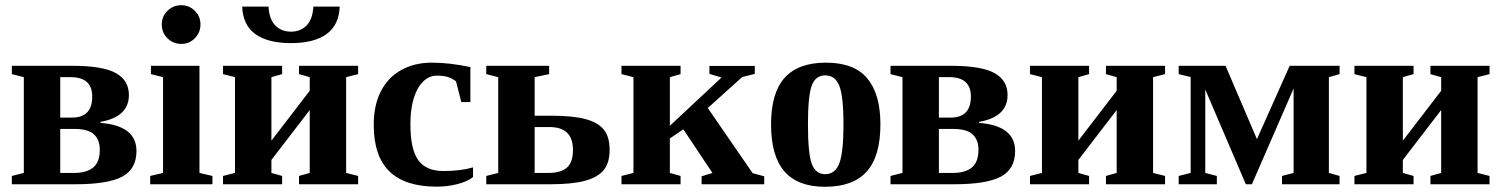

<svg xmlns="http://www.w3.org/2000/svg" viewBox="-20 -714 5818 744"><path d="M25.9 0V-32.2L72.3 -43.9V-415L25.9 -426.8V-459H260.7Q377.9 -459 428.7 -430.9Q479.5 -402.8 479.5 -345.7Q479.5 -261.2 369.1 -241.7V-237.8Q508.8 -227.1 508.8 -128.9Q508.8 -59.1 453.6 -29.5Q398.4 0 272 0ZM366.7 -133.8Q366.7 -172.9 343.8 -193.6Q320.8 -214.4 268.1 -214.4H213.4V-43.9H267.6Q315.4 -43.9 341.1 -64.9Q366.7 -85.9 366.7 -133.8ZM213.4 -258.3H258.8Q337.4 -258.3 337.4 -339.8Q337.4 -415 253.9 -415H213.4Z M752.9 -43.9 803.2 -32.2V0H562V-32.2L611.8 -43.9V-415L564.9 -426.8V-459H752.9ZM606.9 -619.1Q606.9 -650.9 629.2 -672.4Q651.4 -693.8 682.1 -693.8Q713.4 -693.8 735.1 -672.1Q756.8 -650.4 756.8 -619.1Q756.8 -588.4 735.4 -566.2Q713.9 -543.9 682.1 -543.9Q650.9 -543.9 628.9 -565.7Q606.9 -587.4 606.9 -619.1Z M1138.7 0V-32.2L1180.2 -43.9V-287.6L1031.7 -94.2V-43.9L1073.2 -32.2V0H844.2V-32.2L890.6 -43.9V-415L844.2 -426.8V-459H1073.2V-426.8L1031.7 -415V-168.9L1180.2 -362.3V-415L1138.7 -426.8V-459H1367.7V-426.8L1321.3 -415V-43.9L1367.7 -32.2V0ZM1107.4 -546.9Q1018.1 -546.9 969.5 -582Q920.9 -617.2 918.5 -688.5H1020.5Q1023.4 -638.7 1047.1 -615Q1070.8 -591.3 1107.4 -591.3Q1144 -591.3 1167.7 -615Q1191.4 -638.7 1194.3 -688.5H1296.4Q1293.9 -617.2 1245.4 -582Q1196.8 -546.9 1107.4 -546.9Z M1813 -27.8Q1791 -10.3 1752.2 -0.5Q1713.4 9.3 1672.4 9.3Q1549.8 9.3 1489 -49.8Q1428.2 -108.9 1428.2 -230.5Q1428.2 -306.2 1455.8 -360.1Q1483.4 -414.1 1534.7 -442.6Q1585.9 -471.2 1653.8 -471.2Q1722.2 -471.2 1802.7 -454.1V-318.4H1767.6L1747.1 -398.9Q1730.5 -411.1 1714.4 -416Q1698.2 -420.9 1671.9 -420.9Q1643.1 -420.9 1619.6 -397.9Q1596.2 -375 1583.3 -333.3Q1570.3 -291.5 1570.3 -233.4Q1570.3 -135.3 1600.8 -93.3Q1631.3 -51.3 1697.8 -51.3Q1765.1 -51.3 1813 -65.4Z M2200.2 -133.3Q2200.2 -221.7 2108.9 -221.7H2051.8V-43.9H2105Q2153.3 -43.9 2176.8 -64.5Q2200.2 -85 2200.2 -133.3ZM2051.8 -415V-265.6H2117.2Q2199.7 -265.6 2248.3 -252.7Q2296.9 -239.7 2319.6 -211.9Q2342.3 -184.1 2342.3 -132.8Q2342.3 -82.5 2318.8 -54.4Q2295.4 -26.4 2245.8 -13.2Q2196.3 0 2113.8 0H1864.3V-32.2L1910.6 -43.9V-415L1864.3 -426.8V-459H2107.9V-426.8Z M2575.7 -226.6 2775.9 -413.6 2729 -427.7V-458.5H2904.8V-427.7L2856 -415.5L2722.7 -295.4L2896.5 -43L2941.4 -30.8V0H2698.7V-30.8L2740.7 -43.9L2627.9 -212.9L2575.7 -177.7V-43.9L2617.2 -32.2V0H2388.2V-32.2L2434.6 -43.9V-415L2388.2 -426.8V-459H2617.2V-426.8L2575.7 -415Z M3391.6 -231.9Q3391.6 -108.4 3338.6 -49.3Q3285.6 9.8 3176.8 9.8Q3071.3 9.8 3019.5 -50Q2967.8 -109.9 2967.8 -231.9Q2967.8 -353.5 3020.3 -412.4Q3072.8 -471.2 3180.7 -471.2Q3289.6 -471.2 3340.6 -410.4Q3391.6 -349.6 3391.6 -231.9ZM3248.5 -231.9Q3248.5 -339.4 3232.7 -380.6Q3216.8 -421.9 3177.7 -421.9Q3140.1 -421.9 3125.5 -382.3Q3110.8 -342.8 3110.8 -231.9Q3110.8 -119.1 3125.7 -79.1Q3140.6 -39.1 3177.7 -39.1Q3216.3 -39.1 3232.4 -81.3Q3248.5 -123.5 3248.5 -231.9Z M3430.7 0V-32.2L3477.1 -43.9V-415L3430.7 -426.8V-459H3665.5Q3782.7 -459 3833.5 -430.9Q3884.3 -402.8 3884.3 -345.7Q3884.3 -261.2 3773.9 -241.7V-237.8Q3913.6 -227.1 3913.6 -128.9Q3913.6 -59.1 3858.4 -29.5Q3803.2 0 3676.8 0ZM3771.5 -133.8Q3771.5 -172.9 3748.5 -193.6Q3725.6 -214.4 3672.9 -214.4H3618.2V-43.9H3672.4Q3720.2 -43.9 3745.8 -64.9Q3771.5 -85.9 3771.5 -133.8ZM3618.2 -258.3H3663.6Q3742.2 -258.3 3742.2 -339.8Q3742.2 -415 3658.7 -415H3618.2Z M4265.6 0V-32.2L4307.1 -43.9V-287.6L4158.7 -94.2V-43.9L4200.2 -32.2V0H3971.2V-32.2L4017.6 -43.9V-415L3971.2 -426.8V-459H4200.2V-426.8L4158.7 -415V-168.9L4307.1 -362.3V-415L4265.6 -426.8V-459H4494.6V-426.8L4448.2 -415V-43.9L4494.6 -32.2V0Z M4831.1 0H4807.6L4650.4 -367.2V-43.9L4695.3 -32.2V0H4547.4V-32.2L4593.8 -43.9V-415.5L4547.4 -426.8V-459H4729L4850.6 -174.8L4977.5 -459H5170.9V-426.8L5129.4 -415V-43.9L5170.9 -32.2V0H4947.8V-32.2L4992.7 -43.9V-371.1Z M5522.9 0V-32.2L5564.5 -43.9V-287.6L5416 -94.2V-43.9L5457.5 -32.2V0H5228.5V-32.2L5274.9 -43.9V-415L5228.5 -426.8V-459H5457.5V-426.8L5416 -415V-168.9L5564.5 -362.3V-415L5522.9 -426.8V-459H5752V-426.8L5705.6 -415V-43.9L5752 -32.2V0Z"/></svg>

Font: Liberation Serif
Style: Bold
Weight: 700
Designer: Steve Matteson
Foundry: Ascender Corporation
Version: Version 2.1.5